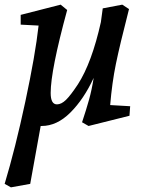

<svg xmlns="http://www.w3.org/2000/svg" viewBox="-44 -530 619 826"><path d="M131 12 86 261 3 276 -24 261Q22 108 65 -93Q108 -294 122 -420L45 -424V-466L217 -510L245 -487Q174 -227 174 -130Q174 -81 201 -81Q220 -81 240 -100.5Q260 -120 291 -167Q351 -260 390 -435L398 -494L482 -510L511 -491Q471 -335 454.5 -254.5Q438 -174 430 -78L516 -73L513 -32L337 12L309 -4Q327 -58 339 -101Q351 -144 359 -195Q317 -104 259 -46Q201 12 135 12Z"/></svg>

Font: Andada Pro SemiBold
Style: Italic
Weight: 600
Italic angle: -6.99998°
Designer: Carolina Giovagnoli
Foundry: Huerta Tipografica
Version: Version 3.005